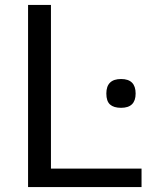

<svg xmlns="http://www.w3.org/2000/svg" viewBox="-20 -760 617 780"><path d="M94 -740H187V-75H555V0H94ZM472 -322Q442 -322 427 -335.5Q412 -349 412 -380Q412 -439 472 -439Q531 -439 531 -380Q531 -322 472 -322Z"/></svg>

Font: Encode Sans Wide
Style: Regular
Weight: 400
Designer: Pablo Impallari, Andres Torresi
Foundry: Pablo Impallari, Andres Torresi
Version: Version 1.000; ttfautohint (v1.00) -l 8 -r 50 -G 200 -x 14 -